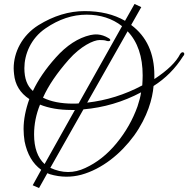

<svg xmlns="http://www.w3.org/2000/svg" viewBox="-20 -831 950 969"><path d="M611 -726C554 -759 486 -775 407 -775C328 -775 250 -751 174 -704C91 -652 49 -567 49 -486C49 -477 50 -467 51 -457C56 -404 81 -362 128 -331C109 -278 99 -227 99 -180C99 -159 101 -138 104 -118C117 -53 145 -5 188 26L145 104L177 118L219 43L231 48C288 65 341 64 390 51C495 22 589 -54 657 -147C725 -242 750 -334 755 -397C815 -435 865 -485 904 -547C920 -562 901 -578 889 -558C869 -518 826 -476 759 -432V-451C759 -562 720 -647 642 -705L693 -795L659 -811ZM377 -309C368 -308 358 -308 349 -308C288 -308 237 -318 197 -338C224 -399 268 -463 327 -530C387 -598 452 -629 483 -629C499 -629 510 -628 517 -625C537 -619 543 -630 529 -638C488 -663 456 -658 436 -654C375 -640 316 -602 261 -540C210 -483 172 -427 146 -372C117 -397 103 -435 103 -487C103 -556 135 -637 210 -688C277 -734 346 -757 417 -757C486 -757 546 -738 596 -699ZM401 -279C503 -288 600 -316 692 -365C689 -344 683 -321 674 -294C650 -227 615 -165 568 -108C521 -51 469 -10 410 17C353 44 294 44 234 16ZM700 -450C700 -434 699 -417 698 -400C610 -353 517 -324 420 -313L624 -673C675 -620 700 -545 700 -450ZM152 -152C152 -204 162 -254 182 -303C227 -285 279 -276 340 -276H358L205 -3C170 -35 152 -85 152 -152Z"/></svg>

Font: VL Great Vibes
Style: Regular
Weight: 400
Designer: Robert E. Leuschke
Foundry: Robert E. Leuschke
Version: Version 1.001